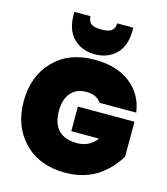

<svg xmlns="http://www.w3.org/2000/svg" viewBox="-137 -1072 1027 1183"><g transform="rotate(15 376.0 -481.0)"><path d="M388 -715Q527 -715 614.5 -648Q702 -581 718 -466H484Q456 -510 389 -510Q325 -510 290 -468.5Q255 -427 255 -355Q255 -190 414 -190Q492 -190 538 -252H361V-409H722V-187Q701 -151 674 -120.5Q647 -90 607 -60Q567 -30 511 -12.5Q455 5 390 5Q225 5 127.5 -95Q30 -195 30 -355Q30 -515 127 -615Q224 -715 388 -715ZM565 -950Q565 -851 512.5 -799Q460 -747 377 -747Q294 -747 241.5 -799Q189 -851 189 -950V-967H292Q292 -936 311 -920.5Q330 -905 377 -905Q424 -905 443 -920.5Q462 -936 462 -967H565Z"/></g></svg>

Font: Poppins Black
Style: Regular
Weight: 900
Designer: Ninad Kale (Devanagari), Jonny Pinhorn (Latin)
Foundry: Indian Type Foundry
Version: Version 3.200;PS 1.000;hotconv 16.6.54;makeotf.lib2.5.65590